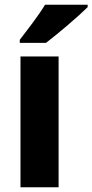

<svg xmlns="http://www.w3.org/2000/svg" viewBox="-20 -786 388 806"><path d="M348 -756V-766H169C142 -721 96 -662 63 -619V-606H173C223 -644 311 -719 348 -756ZM226 0V-549H66V0Z"/></svg>

Font: Noto Sans Myanmar SemiCondensed ExtraBold
Style: Regular
Weight: 800
Width: 4
Designer: Monotype Design Team
Foundry: Monotype Imaging Inc.
Version: Version 2.107